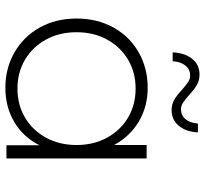

<svg xmlns="http://www.w3.org/2000/svg" viewBox="-44 -715 763 715"><g transform="rotate(90 337.5 -357.5)"><path d="M570 -522V0H521V-123Q490 -62 434 -29Q378 4 307 4Q234 4 175 -30Q116 -64 82.5 -124Q49 -184 49 -261Q49 -338 82.5 -398.5Q116 -459 175 -492.5Q234 -526 307 -526Q377 -526 432.5 -493Q488 -460 520 -401V-522ZM520 -261Q520 -325 492.5 -375Q465 -425 417.5 -453Q370 -481 310 -481Q250 -481 202.5 -453Q155 -425 127.5 -375Q100 -325 100 -261Q100 -197 127.5 -147Q155 -97 202.5 -69Q250 -41 310 -41Q370 -41 417.5 -69Q465 -97 492.5 -147Q520 -197 520 -261ZM314 -654Q297 -669 285.5 -676.5Q274 -684 261 -684Q238 -684 224 -666.5Q210 -649 208 -619H175Q177 -664 199 -691.5Q221 -719 258 -719Q280 -719 297.5 -708.5Q315 -698 334 -680Q351 -665 362.5 -657.5Q374 -650 387 -650Q410 -650 424 -667Q438 -684 440 -713H473Q471 -669 448.5 -642Q426 -615 390 -615Q368 -615 350.5 -625.5Q333 -636 314 -654Z"/></g></svg>

Font: Montserrat Alternates Light
Style: Regular
Weight: 300
Designer: Julieta Ulanovsky
Foundry: Julieta Ulanovsky
Version: Version 7.200